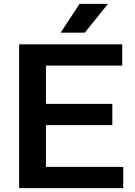

<svg xmlns="http://www.w3.org/2000/svg" viewBox="-20 -968 696 988"><path d="M78.5 0V-740H609V-630.5H216.5V-109.5H614V0ZM154.5 -324V-433.5H558V-324ZM292 -800 389.5 -948H535.5L416.5 -800Z"/></svg>

Font: Encode Sans SemiExpanded SemiBold
Style: Regular
Weight: 600
Width: 6
Designer: Multiple Designers
Foundry: Impallari Type
Version: Version 3.002